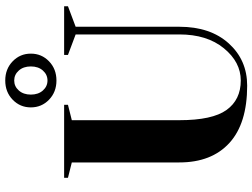

<svg xmlns="http://www.w3.org/2000/svg" viewBox="-138 -832 985 750"><g transform="rotate(-90 355.0 -457.5)"><path d="M595 -250V-655L515 -685V-700H705V-685L625 -655V-250Q625 -129 560 -57Q495 15 395 15Q247 15 171 -54.5Q95 -124 95 -250V-670L35 -685V-700H320V-685L260 -670V-250Q260 -121 300 -65.5Q340 -10 415 -10Q487 -10 541 -76Q595 -142 595 -250ZM490 -901Q520 -872 520 -830Q520 -788 490 -759Q460 -730 415 -730Q370 -730 340 -759Q310 -788 310 -830Q310 -872 340 -901Q370 -930 415 -930Q460 -930 490 -901ZM454 -783Q470 -801 470 -830Q470 -859 454 -877Q438 -895 415 -895Q392 -895 376 -877Q360 -859 360 -830Q360 -801 376 -783Q392 -765 415 -765Q438 -765 454 -783Z"/></g></svg>

Font: Yeseva One
Style: Regular
Weight: 400
Designer: Jovanny Lemonad
Foundry: Jovanny Lemonad
Version: Version 2.000